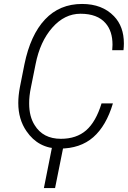

<svg xmlns="http://www.w3.org/2000/svg" viewBox="-20 -741 646 971"><path d="M281 10.5Q174 10.5 114 -77.5Q72.5 -137.5 72.5 -220Q72.5 -257 80.5 -299.5L103.5 -415.5Q134 -564.5 207.8 -642.8Q281.5 -721 395 -721Q497 -721 556.5 -659Q606.5 -607 606.5 -521.5Q606.5 -505 604.5 -487H547.5Q549 -501 549 -514.5Q549 -583.5 514 -623.5Q473 -671.5 387 -671.5Q306.5 -671.5 244.5 -601.2Q182.5 -531 160 -416.5L136.5 -299.5Q127 -254.5 127.5 -217Q127.5 -152 155 -108.5Q197.5 -39 288 -39Q366.5 -39 415.8 -82Q465 -125 493.5 -218H551Q517.5 -105 451.8 -47.2Q386 10.5 281 10.5ZM258.5 210H202L248.5 -24H305.5Z"/></svg>

Font: Roberto Sans Light
Style: Italic
Weight: 300
Italic angle: -11°
Designer: Google
Version: Version 1.00;June 11, 2020;FontCreator 12.0.0.2522 64-bit; t